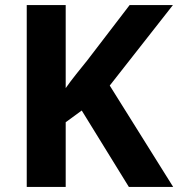

<svg xmlns="http://www.w3.org/2000/svg" viewBox="-20 -734 700 754"><path d="M660 0H486L301 -300L238 -254V0H85V-714H238V-388Q257 -415 279 -442.5Q301 -470 322 -496L489 -714H659L411 -398Z"/></svg>

Font: Noto Sans Lao Looped
Style: Bold
Weight: 700
Designer: Mark Frömberg, Ben Mitchell
Foundry: The Fontpad Ltd
Version: Version 1.001